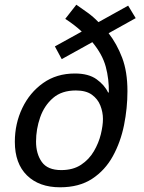

<svg xmlns="http://www.w3.org/2000/svg" viewBox="-20 -785 610 815"><path d="M235 10Q146 10 94.5 -40.5Q43 -91 43 -183Q43 -260 74.5 -326Q106 -392 163 -432.5Q220 -473 298 -473Q356 -473 390 -448.5Q424 -424 439 -392L442 -393Q443 -449 429 -501.5Q415 -554 372 -606L242 -534L213 -588L327 -651Q312 -665 294.5 -678.5Q277 -692 257 -705L304 -765Q327 -749 351.5 -731.5Q376 -714 398 -691L524 -761L556 -708L441 -644Q476 -599 498.5 -540Q521 -481 521 -398Q521 -326 506.5 -254Q492 -182 459 -122Q426 -62 371 -26Q316 10 235 10ZM240 -63Q290 -63 324 -85.5Q358 -108 378.5 -143Q399 -178 408 -215Q417 -252 417 -280Q417 -309 406 -337Q395 -365 370 -383Q345 -401 302 -401Q242 -401 205 -369Q168 -337 150.5 -287Q133 -237 133 -184Q133 -132 157.5 -97.5Q182 -63 240 -63Z"/></svg>

Font: Manna Sans
Style: Italic
Weight: 400
Italic angle: -12°
Designer: Monotype Design Team
Foundry: Monotype Imaging Inc.
Version: Version 2.001.1; ttfautohint (v1.8.2)